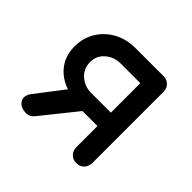

<svg xmlns="http://www.w3.org/2000/svg" viewBox="-138 -699 852 852"><g transform="rotate(45 288.5 -273.0)"><path d="M436 0Q415 0 401 -14.5Q387 -29 387 -51V-183H246V-196Q193 -196 152 -217Q111 -238 88 -275Q65 -312 65 -361Q65 -414 90.5 -456Q116 -498 160.5 -522.5Q205 -547 263 -547H436Q459 -547 473 -533Q487 -519 487 -496V-50Q486 -28 472.5 -14Q459 0 436 0ZM81 -12Q65 -26 66 -43Q67 -60 78 -74L200 -233H333L162 -20Q145 2 120 1Q95 0 81 -12ZM263 -267H387V-452H263Q223 -452 193 -426.5Q163 -401 163 -361Q163 -319 193 -293Q223 -267 263 -267Z"/></g></svg>

Font: Comfortaa
Style: Bold
Weight: 700
Designer: Johan Aakerlund
Foundry: Johan Aakerlund
Version: Version 3.104; ttfautohint (v1.8.1.43-b0c9)